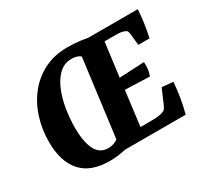

<svg xmlns="http://www.w3.org/2000/svg" viewBox="-125 -764 1018 954"><g transform="rotate(-30 384.5 -286.5)"><path d="M666 -418 659 -481Q658 -493 655 -500Q652 -507 639 -511Q626 -516 611.5 -516.5Q597 -517 582 -517H529L504 -323L647 -330Q649 -311 646.5 -290.5Q644 -270 637 -253L496 -258L471 -59H526Q534 -59 558 -60Q582 -61 599 -67Q611 -71 616 -78Q621 -85 627 -99L661 -178L725 -172Q722 -131 715 -87.5Q708 -44 696 0H328L402 -573H752Q750 -537 744.5 -497.5Q739 -458 730 -418ZM421 -22Q386 -9 343 1Q300 11 256 11Q147 11 93.5 -49Q40 -109 40 -222Q40 -294 61 -359.5Q82 -425 122.5 -475.5Q163 -526 221 -555Q279 -584 353 -584Q391 -584 427.5 -579.5Q464 -575 497 -566L413 -486Q399 -508 382.5 -516Q366 -524 342 -524Q302 -524 272.5 -497Q243 -470 224 -425Q205 -380 196 -325.5Q187 -271 187 -217Q187 -138 209.5 -93Q232 -48 281 -48Q309 -48 332 -62.5Q355 -77 371 -105Z"/></g></svg>

Font: Yrsa
Style: Italic
Weight: 400
Italic angle: -7.10001°
Designer: Anna Giedrys (Yrsa+Rasa design), David Brezina (Yrsa art-direction, Rasa art-direction, design)
Foundry: Rosetta Type Foundry
Version: Version 2.004